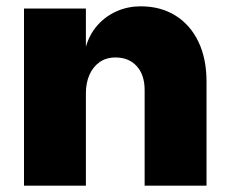

<svg xmlns="http://www.w3.org/2000/svg" viewBox="-20 -588 726 608"><path d="M56 0V-561H252V-440Q264 -481 290 -509.5Q316 -538 351 -553Q386 -568 425 -568Q489 -568 536 -538.5Q583 -509 608.5 -455.5Q634 -402 634 -329V0H438V-303Q438 -351 413 -378.5Q388 -406 346 -406Q316 -406 295 -391Q274 -376 263 -350.5Q252 -325 252 -293V0Z"/></svg>

Font: Parkinsans Light ExtraBold
Style: Regular
Weight: 800
Version: Version 1.000